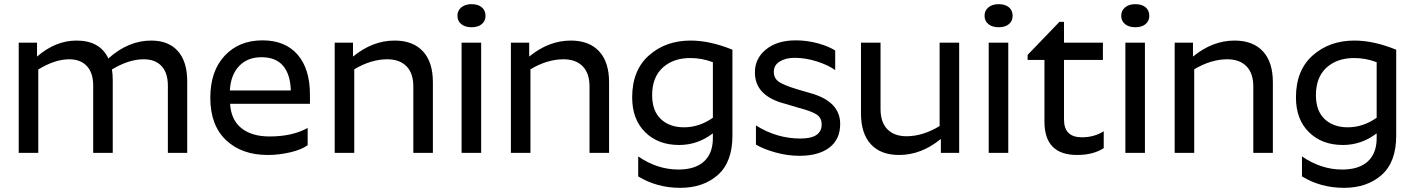

<svg xmlns="http://www.w3.org/2000/svg" viewBox="-20 -735 6801 923"><path d="M313 -450Q244 -450 164 -401V0H70V-530H158V-463Q247 -540 348 -540Q460 -540 501 -454Q597 -540 707 -540Q790 -540 835 -489.5Q880 -439 880 -344V0H787V-323Q787 -385 756.5 -417.5Q726 -450 671 -450Q599 -450 518 -401Q522 -380 522 -349V0H428V-323Q428 -385 397.5 -417.5Q367 -450 313 -450Z M1459 -37Q1431 -16 1376.5 -3Q1322 10 1267 10Q1142 10 1066.5 -61.5Q991 -133 991 -265Q991 -393 1060 -467Q1129 -541 1242 -541Q1351 -541 1410.5 -472.5Q1470 -404 1470 -280V-236H1086Q1091 -158 1141 -118.5Q1191 -79 1276 -79Q1386 -79 1459 -120ZM1237 -460Q1170 -460 1129.5 -417.5Q1089 -375 1085 -300H1378Q1376 -377 1341 -418.5Q1306 -460 1237 -460Z M1842 -450Q1764 -450 1683 -402V0H1589V-530H1677V-463Q1771 -540 1877 -540Q1965 -540 2013 -488.5Q2061 -437 2061 -340V0H1967V-319Q1967 -383 1934 -416.5Q1901 -450 1842 -450Z M2199 -530H2293V0H2199ZM2314 -659Q2314 -634 2296 -619Q2278 -604 2247 -604Q2216 -604 2197.5 -619Q2179 -634 2179 -659Q2179 -684 2197.5 -699.5Q2216 -715 2247 -715Q2278 -715 2296 -700Q2314 -685 2314 -659Z M2689 -450Q2611 -450 2530 -402V0H2436V-530H2524V-463Q2618 -540 2724 -540Q2812 -540 2860 -488.5Q2908 -437 2908 -340V0H2814V-319Q2814 -383 2781 -416.5Q2748 -450 2689 -450Z M3268 -123Q3342 -123 3407 -169V-436Q3354 -456 3299 -456Q3216 -456 3165.5 -409.5Q3115 -363 3115 -278Q3115 -202 3157 -162.5Q3199 -123 3268 -123ZM3501 -83Q3501 44 3431 106Q3361 168 3250 168Q3138 168 3048 113V17Q3140 80 3241 80Q3322 80 3364.5 41Q3407 2 3407 -71V-94Q3334 -38 3245 -38Q3144 -38 3081.5 -99.5Q3019 -161 3019 -267Q3019 -397 3099.5 -468.5Q3180 -540 3300 -540Q3393 -540 3501 -496Z M3877 -287Q4019 -247 4019 -139Q4019 -65 3967 -25.5Q3915 14 3824 14Q3765 14 3706.5 -2.5Q3648 -19 3614 -40V-132Q3714 -69 3828 -69Q3930 -69 3930 -137Q3930 -169 3905 -185Q3880 -201 3822 -216L3755 -236Q3609 -273 3609 -387Q3609 -454 3662.5 -497.5Q3716 -541 3806 -541Q3860 -541 3912.5 -526.5Q3965 -512 3995 -492V-398Q3964 -421 3909 -439Q3854 -457 3801 -457Q3757 -457 3728.5 -439.5Q3700 -422 3700 -390Q3700 -357 3726 -340.5Q3752 -324 3812 -306Z M4591 0H4503V-67Q4409 10 4302 10Q4214 10 4166.5 -41.5Q4119 -93 4119 -190V-530H4213V-211Q4213 -147 4246 -113.5Q4279 -80 4338 -80Q4416 -80 4497 -129V-530H4591Z M4733 -530H4827V0H4733ZM4848 -659Q4848 -634 4830 -619Q4812 -604 4781 -604Q4750 -604 4731.5 -619Q4713 -634 4713 -659Q4713 -684 4731.5 -699.5Q4750 -715 4781 -715Q4812 -715 4830 -700Q4848 -685 4848 -659Z M5286 -23Q5236 10 5158 10Q5001 10 5001 -150V-447H4920V-471L5073 -630H5095V-530H5282V-447H5095V-160Q5095 -75 5181 -75Q5240 -75 5286 -104Z M5390 -530H5484V0H5390ZM5505 -659Q5505 -634 5487 -619Q5469 -604 5438 -604Q5407 -604 5388.5 -619Q5370 -634 5370 -659Q5370 -684 5388.5 -699.5Q5407 -715 5438 -715Q5469 -715 5487 -700Q5505 -685 5505 -659Z M5880 -450Q5802 -450 5721 -402V0H5627V-530H5715V-463Q5809 -540 5915 -540Q6003 -540 6051 -488.5Q6099 -437 6099 -340V0H6005V-319Q6005 -383 5972 -416.5Q5939 -450 5880 -450Z M6459 -123Q6533 -123 6598 -169V-436Q6545 -456 6490 -456Q6407 -456 6356.5 -409.5Q6306 -363 6306 -278Q6306 -202 6348 -162.5Q6390 -123 6459 -123ZM6692 -83Q6692 44 6622 106Q6552 168 6441 168Q6329 168 6239 113V17Q6331 80 6432 80Q6513 80 6555.5 41Q6598 2 6598 -71V-94Q6525 -38 6436 -38Q6335 -38 6272.5 -99.5Q6210 -161 6210 -267Q6210 -397 6290.5 -468.5Q6371 -540 6491 -540Q6584 -540 6692 -496Z"/></svg>

Font: Roundo Medium
Style: Regular
Weight: 500
Designer: Namrata Goyal (Gurmukhi), Shiva Nallaperumal (Latin)
Foundry: Indian Type Foundry
Version: Version 1.000;PS 1.0;hotconv 1.0.88;makeotf.lib2.5.647800